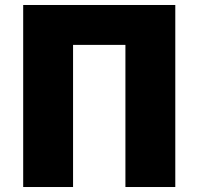

<svg xmlns="http://www.w3.org/2000/svg" viewBox="-20 -750 796 770"><path d="M73 -730H683V0H483V-570H273V0H73Z"/></svg>

Font: M PLUS 1p Black
Style: Regular
Weight: 900
Version: Version 1.061